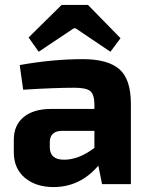

<svg xmlns="http://www.w3.org/2000/svg" viewBox="-20 -747 607 779"><path d="M137 -537 96 -595 230 -727H337L469 -592L428 -537L287 -632H279ZM74 -383 60 -483Q193 -507 317 -507Q417 -507 464 -466.5Q511 -426 511 -326V0H394L379 -75Q305 12 197 12Q126 12 81 -25.5Q36 -63 36 -130V-180Q36 -239 76 -272Q116 -305 187 -305H363V-327Q362 -365 345.5 -378Q329 -391 282 -391Q200 -391 74 -383ZM182 -169V-150Q182 -99 240 -99Q300 -99 363 -147V-216H230Q182 -215 182 -169Z"/></svg>

Font: Exo 2.0
Style: Bold
Weight: 700
Designer: Natanael Gama
Version: Version 1.001;PS 001.001;hotconv 1.0.70;makeotf.lib2.5.58329